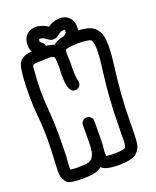

<svg xmlns="http://www.w3.org/2000/svg" viewBox="-163 -994 885 1089"><g transform="rotate(-20 280.0 -450.0)"><path d="M145 -69 194 -72Q222 -76 233.5 -97Q245 -118 245 -135Q245 -141 247 -146Q249 -156 249 -285Q249 -299 259 -309Q269 -319 283 -319Q298 -319 308 -309Q318 -299 318 -285Q318 -151 316 -134Q312 -112 312 -89Q312 -82 313 -76Q326 -72 369 -72Q427 -74 431 -85Q437 -101 437 -137L436 -161Q438 -189 438 -219Q438 -365 460 -537Q471 -616 471 -660Q471 -699 459 -720Q447 -729 381 -731Q317 -728 304 -720Q302 -710 302 -693Q302 -675 303 -663Q304 -651 304 -642L303 -616Q303 -551 309 -532Q311 -526 311 -519Q311 -512 307 -503Q298 -486 275 -486Q233 -486 233 -592L235 -642Q235 -649 234 -659Q233 -669 233 -678Q233 -687 232 -694Q230 -709 203 -710Q186 -710 172.5 -709Q159 -708 148 -708Q112 -708 102 -703Q96 -699 96 -670Q90 -608 90 -551Q90 -489 96 -426Q102 -353 102 -281Q102 -249 101 -219Q100 -189 100 -159Q100 -149 98 -133Q95 -100 95 -86L96 -72Q115 -69 145 -69ZM407 -799Q431 -798 451 -794Q540 -779 540 -667Q540 -610 531 -545Q507 -357 507 -219Q507 -123 502 -83Q498 -51 473 -27.5Q448 -4 371 -2Q281 -2 262 -27Q238 -8 202 -3Q178 0 143 0Q70 0 53 -14Q29 -38 27 -70L26 -93Q26 -111 32 -221L33 -281Q33 -350 26 -421Q20 -484 20 -546Q20 -678 35 -726Q47 -764 98 -775Q105 -776 119 -777Q109 -792 109 -819Q109 -866 144 -889Q163 -900 186 -900Q213 -900 244 -885Q253 -880 259 -875Q265 -880 274 -885Q305 -900 332 -900Q355 -900 374 -889Q409 -866 409 -819Q409 -808 407 -799ZM206 -779Q232 -777 254 -768Q274 -788 320 -796L325 -801Q337 -811 338 -812Q338 -829 334 -829Q315 -829 300 -818Q278 -799 259 -799Q246 -799 237 -804.5Q228 -810 215.5 -819.5Q203 -829 185 -829Q180 -829 180 -812Q181 -811 194 -801Q204 -792 206 -779Z"/></g></svg>

Font: Bubblez Graffiti
Style: Regular
Weight: 400
Designer: GGBotNet
Foundry: GGBotNet
Version: 1.00